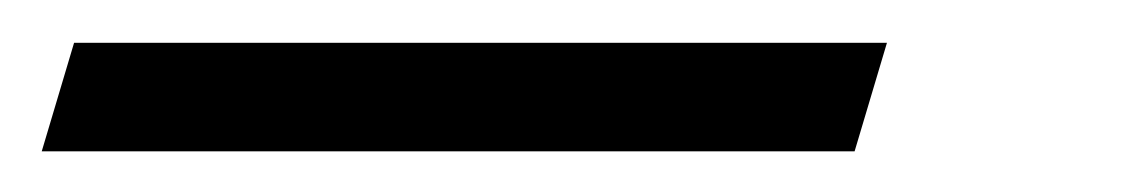

<svg xmlns="http://www.w3.org/2000/svg" viewBox="-133 78 543 92"><path d="M-97.5 98.5H292L276.5 150.5H-113Z"/></svg>

Font: Newsreader 24pt
Style: Bold Italic
Weight: 700
Italic angle: -17°
Designer: Hugues Gentile
Foundry: Production Type
Version: Version 1.003